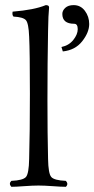

<svg xmlns="http://www.w3.org/2000/svg" viewBox="-20 -718 365 743"><path d="M265.1 -698.2Q292 -698.2 308.6 -676Q325.2 -653.8 325.2 -625Q325.2 -592.8 298.1 -558.3Q271 -523.9 223.1 -519L217.8 -536.1Q246.6 -542 263.7 -563.5Q280.8 -585 280.8 -605Q280.8 -626 267.1 -626Q221.2 -626 221.2 -664.1Q221.2 -677.2 232.7 -687.7Q244.1 -698.2 265.1 -698.2ZM92.8 -103Q95.7 -206.1 95.7 -355Q95.7 -518.1 92.8 -576.2Q90.8 -627.9 80.3 -639.9Q69.8 -651.9 32.2 -653.8Q26.4 -659.7 28.8 -672.9Q112.8 -679.7 157.2 -698.2Q170.4 -698.2 169.9 -689Q167 -661.1 166 -599.1Q163.6 -475.1 163.6 -329.1Q163.6 -198.7 166 -103Q167 -45.9 178.5 -33Q189.9 -20 234.9 -18.1Q246.1 -5.9 234.9 4.9Q216.8 4.9 183.8 2.4Q150.9 0 128.9 0Q106.9 0 74 2.4Q41 4.9 23.9 4.9Q12.7 -7.3 23.9 -18.1Q68.8 -20 80.3 -33Q91.8 -45.9 92.8 -103Z"/></svg>

Font: Linux Libertine Display
Style: Regular
Weight: 400
Designer: Philipp H. Poll
Foundry: Philipp H. Poll
Version: Version 5.0.9